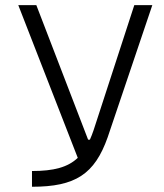

<svg xmlns="http://www.w3.org/2000/svg" viewBox="-20 -713 626 733"><path d="M102.1 0C267.6 0 341.3 -47.9 391.1 -189L561.5 -693.4H492.7L337.4 -216.3C333 -203.1 328.1 -190.9 323.2 -179.7H316.4L118.7 -693.4H49.8L276.9 -110.4C238.8 -74.2 185.1 -60.1 102.1 -60.1Z"/></svg>

Font: Cascadia Code PL Light
Style: Regular
Weight: 300
Monospace: yes
Designer: Aaron Bell
Foundry: Saja Typeworks
Version: Version 2404.023